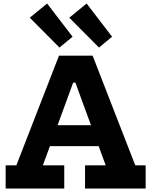

<svg xmlns="http://www.w3.org/2000/svg" viewBox="-20 -1077 865 1097"><path d="M618.6 -361.5V-242.1H199.2V-361.5ZM752.8 -132.5H812.2V0H465.9V-132.5H583.8L380.5 -687.3L456.3 -604.5H358.3L428.3 -687.3L225 -132.5H347.1V0H12.3V-132.5H73.5L317 -758.9H509.2ZM474.9 -1056.9 375.9 -975.8 545.5 -805.4 620.4 -867.2ZM249.2 -1056.9 150.2 -975.8 319.8 -805.4 394.7 -867.2Z"/></svg>

Font: Hepta Slab ExtraLight
Style: Regular
Weight: 200
Designer: Michael LaGattuta
Foundry: Michael LaGattuta
Version: Version 1.100